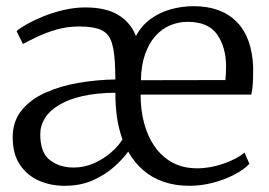

<svg xmlns="http://www.w3.org/2000/svg" viewBox="-20 -589 869 620"><path d="M188.5 11Q144 11 106 -5.5Q68 -22 44.5 -56.8Q21 -91.5 21 -145.5Q21 -197.5 50 -233Q79 -268.5 127.2 -290Q175.5 -311.5 234.2 -321.5Q293 -331.5 352.5 -332.5L352 -360Q351 -418.5 341.5 -449.5Q332 -480.5 307.2 -492Q282.5 -503.5 236 -503.5Q198 -503.5 163.8 -493.8Q129.5 -484 101.5 -470.8Q73.5 -457.5 54 -447L33.5 -488.5Q42.5 -497 65.2 -510Q88 -523 119.2 -535.8Q150.5 -548.5 186 -556.8Q221.5 -565 255 -565Q323 -565 362.8 -540.2Q402.5 -515.5 419 -472.5Q436.5 -506 466 -527.5Q495.5 -549 531.5 -559Q567.5 -569 605.5 -569Q694 -569 744 -518.8Q794 -468.5 797.5 -371.5Q797.5 -343 796.5 -321.5Q795.5 -300 791.5 -283.5H434Q434 -233 445.8 -189.8Q457.5 -146.5 480.8 -114Q504 -81.5 538 -63.5Q572 -45.5 616.5 -45.5Q659.5 -45.5 703.2 -61Q747 -76.5 769.5 -96.5L785.5 -60Q766.5 -40.5 735.5 -24.5Q704.5 -8.5 667.2 1.2Q630 11 592 11Q545.5 11 508 -2Q470.5 -15 442 -39.8Q413.5 -64.5 394 -99.5Q378.5 -77.5 350.2 -51.8Q322 -26 281.5 -7.5Q241 11 188.5 11ZM435 -330 708 -330.5Q709 -341 709.5 -352.2Q710 -363.5 710 -374Q710 -436 681.5 -477.2Q653 -518.5 586 -518.5Q556 -518.5 529 -507Q502 -495.5 481.2 -472Q460.5 -448.5 448.2 -413Q436 -377.5 435 -330ZM217.5 -48Q252.5 -48 283.8 -62Q315 -76 339 -97Q363 -118 375.5 -139Q363 -173.5 357.8 -210.2Q352.5 -247 352.5 -289.5Q292 -289 246.8 -278.8Q201.5 -268.5 171 -250.2Q140.5 -232 125.2 -207.8Q110 -183.5 110 -155.5Q110 -96 141.2 -72Q172.5 -48 217.5 -48Z"/></svg>

Font: Merriweather 20pt Light
Style: Regular
Weight: 300
Version: Version 2.100